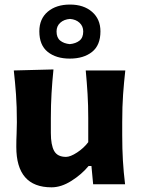

<svg xmlns="http://www.w3.org/2000/svg" viewBox="-20 -808 618 842"><path d="M206 13.5Q51.5 13.5 51.5 -164Q51.5 -196.5 52.8 -221.2Q54 -246 54 -272Q54 -342 50.2 -393.8Q46.5 -445.5 40.5 -499L214.5 -503.5Q209 -450 206 -398.2Q203 -346.5 203 -291V-225Q203 -172 217.5 -146Q232 -120 269.5 -120Q288.5 -120 318 -139.2Q347.5 -158.5 367 -184.5V-291Q367 -346.5 364 -396Q361 -445.5 356 -499H529.5Q523.5 -445.5 519.8 -393.8Q516 -342 516 -272V-216Q516 -154 519 -103.8Q522 -53.5 528.5 0H388.5L381 -80H368.5Q338 -43 293.2 -14.8Q248.5 13.5 206 13.5ZM286 -551Q226 -551 189.2 -580.5Q152.5 -610 152.5 -670.5Q152.5 -725.5 189.5 -756.8Q226.5 -788 287 -788Q347 -788 383.8 -756Q420.5 -724 420.5 -670.5Q420.5 -609.5 383.5 -580.2Q346.5 -551 286 -551ZM286 -614.5Q312.5 -617 328.8 -630Q345 -643 345 -670Q345 -693 329 -708Q313 -723 287 -725Q260.5 -723 244.2 -708.2Q228 -693.5 228 -670Q228 -643 244 -630Q260 -617 286 -614.5Z"/></svg>

Font: Commissioner Flair
Style: Bold
Weight: 700
Designer: Kostas Bartsokas
Foundry: Kostas Bartsokas
Version: Version 1.000; ttfautohint (v1.8.3)